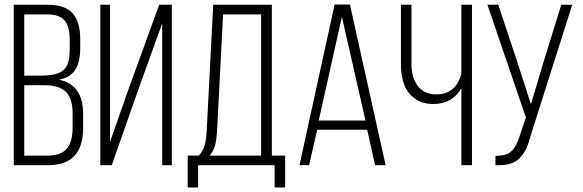

<svg xmlns="http://www.w3.org/2000/svg" viewBox="-20 -721 2545 838"><path d="M40 0V-700.2H187Q263.7 -700.2 296.9 -663.1Q330.1 -626 330.1 -550.8V-511.2Q330.1 -451.2 309.3 -417.5Q288.6 -383.8 237.8 -373Q342.8 -352.1 342.8 -223.1V-162.1Q342.8 0 189.9 0ZM85.9 -42H189.9Q246.1 -42 271.5 -72.3Q296.9 -102.5 296.9 -163.1V-226.1Q296.9 -292.5 266.8 -320.8Q236.8 -349.1 172.9 -349.1H85.9ZM85.9 -391.1H164.1Q228.5 -391.1 256.3 -414.6Q284.2 -438 284.2 -502V-546.9Q284.2 -604.5 262.2 -631.3Q240.2 -658.2 186 -658.2H85.9Z M418 0V-700.2H460V-101.1L541 -332L674.8 -700.2H730V0H688V-619.1L582 -325.2L467.8 0Z M799.3 -42H847.7Q866.7 -61.5 873.5 -87.9Q880.4 -114.3 882.3 -153.8L910.6 -700.2H1166.5V-42H1224.6V97.2H1178.7V0H844.7V97.2H799.3ZM894.5 -42H1119.6V-658.2H953.6L927.7 -153.8Q925.3 -111.8 918.7 -86.4Q912.1 -61 894.5 -42Z M1287.1 0 1440.4 -701.2H1507.3L1663.1 0H1617.2L1582.5 -154.8H1364.3L1329.1 0ZM1371.1 -194.8H1575.2L1472.2 -647.9Z M1730 -438V-700.2H1775.9V-440.9Q1775.9 -383.3 1803 -346.2Q1830.1 -309.1 1883.8 -309.1Q1970.2 -309.1 1993.7 -399.9V-700.2H2040V0H1993.7V-335.9Q1954.1 -267.1 1871.1 -267.1Q1823.2 -267.1 1790.8 -290.5Q1758.3 -314 1744.1 -351.6Q1730 -389.2 1730 -438Z M2107.4 -700.2H2154.8L2236.8 -453.1L2297.4 -266.1L2353.5 -454.1L2429.7 -700.2H2477.5L2296.4 -129.9Q2287.1 -95.2 2276.9 -73Q2266.6 -50.8 2249.5 -32.5Q2232.4 -14.2 2206.3 -6.3Q2180.2 1.5 2142.6 0V-41Q2188.5 -40.5 2210.7 -59.8Q2232.9 -79.1 2246.6 -123L2275.4 -208Z"/></svg>

Font: Bebas Neue Book
Style: Regular
Weight: 400
Designer: Ryoichi Tsunekawa
Foundry: Ryoichi Tsunekawa
Version: Version 001.003